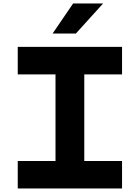

<svg xmlns="http://www.w3.org/2000/svg" viewBox="-20 -1065 790 1085"><path d="M80.3 -155.3H293.7V-644.7H80.3V-800H669.7V-644.7H456.3V-155.3H669.7V0H80.3ZM393.1 -1045.3H562.5L408.8 -875.5H277.2Z"/></svg>

Font: Martian Mono sWd Rg
Style: Regular
Weight: 400
Width: 6
Monospace: yes
Designer: Roman Shamin
Foundry: Evil Martians
Version: Version 1.000